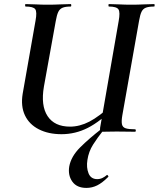

<svg xmlns="http://www.w3.org/2000/svg" viewBox="-20 -645 777 940"><path d="M281 12Q217 12 170 -12Q123 -36 102 -80.5Q81 -125 91 -186L154 -544Q162 -587 152.5 -600Q143 -613 105 -613Q103 -613 103 -619Q103 -625 105 -625Q128 -625 155.5 -623.5Q183 -622 214 -622Q246 -622 275 -623.5Q304 -625 326 -625Q329 -625 329 -619Q329 -613 326 -613Q300 -613 286 -607Q272 -601 265 -586Q258 -571 253 -542L195 -221Q179 -128 213 -76.5Q247 -25 323 -25Q370 -25 417.5 -49.5Q465 -74 532 -135L545 -123Q471 -50 410 -19Q349 12 281 12ZM482 0Q472 0 470.5 -3Q469 -6 470 -19L561 -542Q569 -585 560 -599Q551 -613 513 -613Q511 -613 511 -619Q511 -625 513 -625Q536 -625 564 -623.5Q592 -622 623 -622Q654 -622 683.5 -623.5Q713 -625 735 -625Q737 -625 737 -619Q737 -613 735 -613Q709 -613 694.5 -607.5Q680 -602 673 -587.5Q666 -573 661 -544L579 -81Q574 -52 577 -37Q580 -22 595 -17Q610 -12 641 -12Q645 -12 645 -6Q645 0 641 0Q619 0 597.5 -0.5Q576 -1 551 -1Q532 -1 515.5 -0.5Q499 0 482 0ZM403 275Q356 275 334 244Q312 213 319 170Q328 121 372 77Q416 33 477 -14L486 -7Q458 28 436 62.5Q414 97 408 138Q402 175 413.5 203.5Q425 232 456 232Q470 232 482 226Q494 220 503 212Q505 210 508.5 214.5Q512 219 510 221Q481 250 456 262.5Q431 275 403 275Z"/></svg>

Font: Cormorant Infant Light
Style: Italic
Weight: 300
Italic angle: -10°
Designer: Christian Thalmann (Catharsis Fonts)
Foundry: Catharsis Fonts
Version: Version 4.001